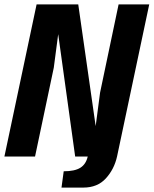

<svg xmlns="http://www.w3.org/2000/svg" viewBox="-25 -710 697 871"><path d="M652 -690 506 0Q493 58 455 99.5Q417 141 353 141H254L264 67Q314 67 339.5 51Q365 35 373 0H316L239 -555L219 -403L134 0H-5L141 -690H330L409 -138L429 -290L513 -690Z"/></svg>

Font: Decalotype
Style: Bold Italic
Weight: 700
Italic angle: -12°
Designer: Alfredo Marco Pradil
Foundry: Alfredo Marco Pradil
Version: Version 1.0